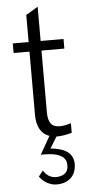

<svg xmlns="http://www.w3.org/2000/svg" viewBox="-61 -705 455 995"><g transform="rotate(-5 166.0 -208.0)"><path d="M192 255Q169.5 255 145.8 243Q122 231 104 206.5L127.5 176.5Q136.5 193.5 153.5 205Q170.5 216.5 193.5 216.5Q221 216.5 238.8 203Q256.5 189.5 256.5 159.5Q256.5 130 234 114.5Q211.5 99 171 95.5Q151 94 124 94L177 1Q112 -22 112 -115V-443H29.5V-493H112V-634L174.5 -671V-493H293.5V-443H174.5V-120.5Q174.5 -83 188.5 -63.5Q202.5 -44 235 -44Q259.5 -44 293.5 -55V-5Q252.5 7.5 213 7.5L176.5 66.5Q295 77 295 157.5Q295 184.5 283.8 206.8Q272.5 229 249.5 242Q226.5 255 192 255Z"/></g></svg>

Font: Acari Sans Neue
Style: Regular
Weight: 400
Designer: Alfredo Marco Pradil (font), Cristiano Sobral (main changes)
Foundry: Hanken Design Co. (font), Cristiano Sobral (main changes)
Version: Version 2.459;March 19, 2022;FontCreator 14.0.0.2808 64-bit;